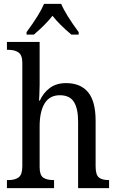

<svg xmlns="http://www.w3.org/2000/svg" viewBox="-20 -978 612 998"><path d="M16 -42H24Q59 -42 77.5 -56.5Q96 -71 96 -114V-651Q96 -691 76.5 -705Q57 -719 24 -719H16V-760H186V-536Q186 -511 184.5 -484.5Q183 -458 183 -455H187Q206 -497 240 -521.5Q274 -546 323 -546Q399 -546 438 -498.5Q477 -451 477 -350V-114Q477 -70 493.5 -56Q510 -42 545 -42H547V0H386V-346Q386 -414 364 -448.5Q342 -483 291 -483Q238 -483 212 -440.5Q186 -398 186 -321V-109Q186 -68 204.5 -55Q223 -42 258 -42H261V0H16ZM118 -811Q186 -903 209 -958H298Q321 -903 389 -811V-798H351Q286 -853 253 -896Q218 -851 156 -798H118Z"/></svg>

Font: Noto Serif Narrow
Style: Regular
Weight: 400
Width: 4
Designer: Monotype Design Team
Foundry: Monotype Imaging Inc.
Version: Version 1.001